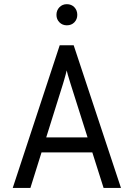

<svg xmlns="http://www.w3.org/2000/svg" viewBox="-20 -922 656 942"><path d="M42.5 0 273 -700H341.5L573.5 0H488.2L326.5 -509.8Q324.8 -515.5 320.8 -528.4Q316.8 -541.4 312.8 -554.9Q308.9 -568.4 307.2 -576.5Q305.5 -568.4 301.8 -554.9Q298 -541.4 294.4 -528.6Q290.9 -515.9 288.8 -509.8L129.2 0ZM159 -174.2 182.8 -247.8H432.5L456.2 -174.2ZM308 -797.8Q286.2 -797.8 271.6 -812.5Q257 -827.3 257 -849Q257 -871.4 271.6 -886.5Q286.2 -901.5 308 -901.5Q330.5 -901.5 344.9 -886.5Q359.2 -871.4 359.2 -849Q359.2 -827.3 344.9 -812.5Q330.5 -797.8 308 -797.8Z"/></svg>

Font: Overpass Mono Light
Style: Regular
Weight: 300
Monospace: yes
Designer: Delve Withrington, Dave Bailey
Foundry: Delve Fonts LLC
Version: Version 4.000